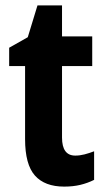

<svg xmlns="http://www.w3.org/2000/svg" viewBox="-20 -682 388 712"><path d="M259 -105Q276 -105 293.5 -109.5Q311 -114 329 -121V-15Q305 -3 278 3.5Q251 10 218 10Q146 10 109.5 -31Q73 -72 73 -166V-437H14V-505L83 -544L119 -662H210V-547H322V-437H210V-172Q210 -105 259 -105Z"/></svg>

Font: Noto Sans Lao Condensed
Style: Bold
Weight: 700
Width: 3
Designer: Monotype Design Team
Foundry: Monotype Imaging Inc.
Version: Version 2.003; ttfautohint (v1.8.4.7-5d5b)